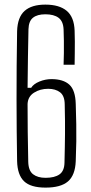

<svg xmlns="http://www.w3.org/2000/svg" viewBox="-20 -826 405 853"><path d="M182.5 7.5Q116 7.5 86.8 -20.8Q57.5 -49 56 -110Q55 -176 54.2 -244.5Q53.5 -313 53.5 -384.5Q53.5 -456 54 -532Q54.5 -608 56 -688Q58 -749.5 89.2 -777.5Q120.5 -805.5 181.5 -805.5Q243.5 -805.5 276.5 -777.8Q309.5 -750 311.5 -689.5Q312.5 -666.5 312.5 -640.5Q312.5 -614.5 312.2 -588.5Q312 -562.5 311.5 -538.5H262.5Q263.5 -563 263.8 -590.2Q264 -617.5 263.8 -644.8Q263.5 -672 262.5 -695Q261 -731.5 240.2 -747Q219.5 -762.5 181.5 -762.5Q145.5 -762.5 126.5 -747.2Q107.5 -732 106.5 -696Q105 -639 104.2 -573.8Q103.5 -508.5 102.5 -436H118.5Q129 -453 155.2 -463.8Q181.5 -474.5 208.5 -474.5Q261 -474.5 288 -450Q315 -425.5 316.5 -364Q318 -313.5 318.8 -274.8Q319.5 -236 319 -198Q318.5 -160 316.5 -110Q314 -47.5 282 -20Q250 7.5 182.5 7.5ZM182.5 -36Q222.5 -36 244.2 -51.2Q266 -66.5 266.5 -104Q267.5 -143 268 -172.8Q268.5 -202.5 268.8 -230.2Q269 -258 268.8 -289.5Q268.5 -321 267.5 -363Q267 -400.5 246.8 -416Q226.5 -431.5 194 -431.5Q158 -431.5 131 -414.2Q104 -397 102.5 -364Q102.5 -305 103.2 -240.8Q104 -176.5 105.5 -107Q106.5 -67.5 127 -51.8Q147.5 -36 182.5 -36Z"/></svg>

Font: Big Shoulders Text Thin ExtraLight
Style: Regular
Weight: 250
Version: Version 2.002